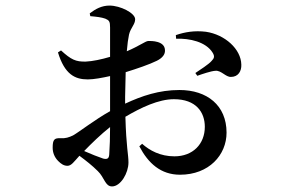

<svg xmlns="http://www.w3.org/2000/svg" viewBox="-20 -598 1040 689"><path d="M612 -459C660 -461 719 -448 743 -409C751 -396 749 -389 739 -379C730 -368 696 -346 681 -336L688 -326C705 -332 737 -343 753 -344C774 -346 790 -321 809 -322C835 -322 847 -343 846 -366C845 -422 787 -474 719 -484C678 -489 643 -483 611 -472ZM242 -112C227 -105 216 -101 197 -102C175 -103 169 -97 169 -68C169 -51 175 -34 189 -20C199 -10 209 -3 222 -3C236 -3 245 -17 265 -39C288 -22 311 -4 331 16C355 39 357 71 382 71C413 71 441 23 441 -15C441 -44 433 -69 430 -179C486 -212 549 -242 604 -242C684 -242 715 -195 715 -143C715 -81 672 -37 606 -37C555 -37 517 -58 490 -82L480 -73C512 -12 557 29 626 29C730 29 793 -42 793 -122C793 -220 723 -275 624 -275C551 -275 489 -254 429 -226V-251L431 -339C470 -351 517 -367 543 -380C563 -390 573 -403 572 -418C571 -452 523 -451 512 -451C501 -450 480 -433 435 -414C437 -439 440 -460 443 -474C449 -499 465 -510 465 -529C465 -551 412 -578 373 -578C345 -578 323 -566 302 -550L304 -540C327 -538 344 -536 358 -531C372 -525 375 -521 375 -499V-394C345 -385 312 -378 288 -377C252 -376 235 -384 199 -417L188 -410C212 -331 249 -313 295 -313C317 -313 348 -319 375 -325V-258V-199C321 -169 265 -125 242 -112ZM375 -142C375 -105 374 -73 372 -44C371 -30 366 -25 350 -29C332 -35 307 -45 282 -56C307 -82 342 -116 375 -142Z"/></svg>

Font: Noto Serif CJK KR SemiBold
Style: Regular
Weight: 600
Designer: Ryoko NISHIZUKA 西塚涼子 (kana & ideographs); Frank Grießhammer (Latin, Greek & Cyrillic); Wenlong ZHANG 张文龙 (bopomofo); San
Foundry: Adobe
Version: Version 2.001;hotconv 1.1.0;makeotfexe 2.6.0